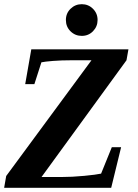

<svg xmlns="http://www.w3.org/2000/svg" viewBox="-22 -888 653 908"><path d="M410.6 -603H316.9Q268.6 -603 229 -599.9Q189.5 -596.7 173.8 -593.3L140.6 -490.2H97.2L126 -654.8H585.4L576.2 -603L174.3 -50.8H265.6Q318.8 -50.8 376.7 -56.4Q434.6 -62 456.1 -66.9L506.8 -191.9H550.8L503.9 0H-2.4L7.3 -55.7ZM289.6 -793.5Q289.6 -825.2 311.8 -846.7Q334 -868.2 364.7 -868.2Q396 -868.2 417.7 -846.4Q439.5 -824.7 439.5 -793.5Q439.5 -762.7 418 -740.5Q396.5 -718.3 364.7 -718.3Q333.5 -718.3 311.5 -740Q289.6 -761.7 289.6 -793.5Z"/></svg>

Font: Tinos
Style: Bold Italic
Weight: 700
Italic angle: -16.333°
Designer: Steve Matteson
Foundry: Monotype Imaging Inc.
Version: Version 1.23